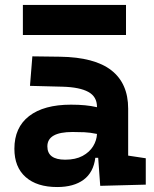

<svg xmlns="http://www.w3.org/2000/svg" viewBox="-20 -752 626 782"><path d="M388.2 4.9 379.9 -109.4H368.2Q360.8 -49.8 320.6 -20Q280.3 9.8 212.9 9.8Q130.4 9.8 84.5 -30.8Q38.6 -71.3 38.6 -146Q38.6 -232.9 98.6 -279.3Q158.7 -325.7 269 -325.7Q301.3 -325.7 326.4 -323.2Q351.6 -320.8 375 -315.4V-316.9Q375 -358.4 339.6 -377.7Q304.2 -397 234.4 -398.9L102.1 -402.3L111.8 -522.5L224.6 -521Q365.2 -519 433.6 -465.6Q502 -412.1 502 -309.6V-118.2L573.7 -107.4V0ZM375 -206.5Q346.7 -212.4 323.7 -213.4Q300.8 -214.4 275.4 -214.4Q172.9 -214.4 172.9 -155.8Q172.9 -101.6 245.6 -101.6Q287.6 -101.6 316.2 -116.9Q344.7 -132.3 359.4 -156.5Q374 -180.7 375 -206.5ZM73.2 -609.4V-731.9H493.2V-609.4Z"/></svg>

Font: Cascadia Code NF
Style: Bold
Weight: 700
Monospace: yes
Designer: Aaron Bell
Foundry: Saja Typeworks
Version: Version 2404.023; ttfautohint (v1.8.4)